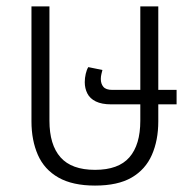

<svg xmlns="http://www.w3.org/2000/svg" viewBox="-20 -568 611 598"><path d="M276 10Q206 10 162 -15Q118 -40 98 -85.5Q78 -131 78 -190V-548H134V-192Q134 -117 168.5 -78Q203 -39 276 -39Q349 -39 383 -78Q417 -117 417 -192V-548H473V-190Q473 -131 453 -85.5Q433 -40 390 -15Q347 10 276 10ZM326 -243Q297 -243 278.5 -252Q260 -261 252 -277Q244 -293 244 -312Q244 -325 247 -338Q250 -351 255 -359L299 -350Q298 -346 296 -338Q294 -330 294 -322Q294 -307 302 -297.5Q310 -288 330 -288H530V-243Z"/></svg>

Font: Noto Sans Thai SemiCondensed Light
Style: Regular
Weight: 300
Width: 4
Designer: Monotype Design Team
Foundry: Monotype Imaging Inc.
Version: Version 2.001